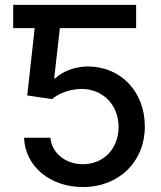

<svg xmlns="http://www.w3.org/2000/svg" viewBox="-20 -747 650 777"><path d="M530.9 -727.3H33.4V-633.2H120.4L90.2 -360.8L190.7 -345.9C218 -370.4 267 -387.1 311.1 -387.1C397.4 -386.4 459.9 -321.7 459.9 -233C459.9 -145.6 399.1 -82.4 315.7 -82.4C245.4 -82.4 189.6 -127.1 183.9 -189.6H77.4C81.7 -73.9 182.2 9.9 315.7 9.9C462 9.9 566.4 -93.4 566.1 -235.1C566.4 -375.7 468.4 -478 335.9 -478C282 -478 231.9 -457.4 203.5 -429.7H199.2L222.3 -633.2H530.9Z"/></svg>

Font: Magic Ui Pro Medium
Style: Regular
Weight: 500
Designer: Stefan Endress, Andreas Faust
Version: Version 1.000;FEAKit 1.0